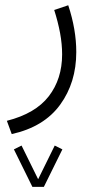

<svg xmlns="http://www.w3.org/2000/svg" viewBox="-20 -253 368 735"><path d="M104 462.4 33.2 318.8 62.5 304.2 126 433.1 189.5 304.2 218.8 318.8 147.9 462.4ZM24.9 260.3 6.3 209.5Q115.7 181.6 166.7 115.5Q217.8 49.3 217.8 -44.9Q217.8 -84 210 -126.5Q202.1 -168.9 187.5 -214.8L241.2 -232.9Q272 -140.1 272 -53.7Q272 63 210.2 147.9Q148.4 232.9 24.9 260.3Z"/></svg>

Font: Vazirmatn UI NL ExtraLight
Style: Regular
Weight: 200
Designer: Saber Rastikerdar
Foundry: Saber Rastikerdar
Version: Version 33.003